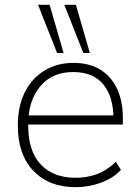

<svg xmlns="http://www.w3.org/2000/svg" viewBox="-20 -769 581 797"><path d="M294 8Q184 8 119 -59.5Q54 -127 54 -248Q54 -328 83 -386Q112 -444 164.5 -476Q217 -508 285 -508Q350 -508 395.5 -480.5Q441 -453 465.5 -401.5Q490 -350 490 -279V-252H81V-290H468L451 -277Q451 -367 409 -418.5Q367 -470 284 -470Q196 -470 146.5 -410Q97 -350 97 -253V-248Q97 -142 149 -86.5Q201 -31 294 -31Q341 -31 382 -46Q423 -61 461 -97L482 -64Q451 -30 400 -11Q349 8 294 8ZM326 -549 247 -749H295L353 -549ZM217 -549 138 -749H186L244 -549Z"/></svg>

Font: Mulish ExtraLight
Style: Regular
Weight: 200
Designer: Vernon Adams
Foundry: Vernon Adams
Version: Version 3.603